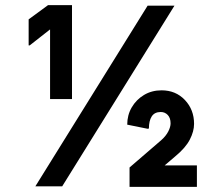

<svg xmlns="http://www.w3.org/2000/svg" viewBox="-20 -722 823 744"><path d="M174 -338V-608L95 -546H91V-647L166 -702H259V-338ZM117 0 552 -700H656L221 0ZM482 2V-73L605 -179Q623 -195 632 -212.5Q641 -230 641 -244Q641 -265 630 -276.5Q619 -288 603 -288Q579 -288 568 -271Q557 -254 557 -224L552 -223L473 -239Q473 -276 490.5 -306Q508 -336 538 -354Q568 -372 606 -372Q661 -372 696.5 -334.5Q732 -297 732 -242Q732 -213 715.5 -181Q699 -149 659 -116L618 -81H743V2Z"/></svg>

Font: Fustat
Style: Bold
Weight: 700
Designer: Mohamed Gaber, Khaled Hosny, Laura Garcia Mut
Foundry: Kief Type Foundry, Alif Type Foundry, Hard Type Foundry
Version: Version 1.007